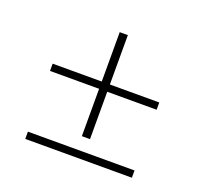

<svg xmlns="http://www.w3.org/2000/svg" viewBox="-84 -525 656 621"><g transform="rotate(20 243.5 -214.5)"><path d="M229 -71V-234H60V-259H229V-429H257V-259H427V-234H257V-71ZM60 0V-25H427V0Z"/></g></svg>

Font: Kanit Thin
Style: Regular
Weight: 250
Designer: Katatrad Team
Foundry: CadsonDemak
Version: Version 2.000; ttfautohint (v1.8.3)